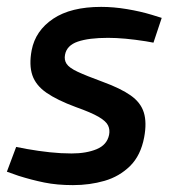

<svg xmlns="http://www.w3.org/2000/svg" viewBox="-21 -531 502 558"><path d="M191 7Q145 7 108 -0.5Q71 -8 33 -20L-1 -32L26 -104L57 -98Q91 -92 123.5 -88.5Q156 -85 187 -85Q230 -85 260 -97.5Q290 -110 296 -139Q299 -154 293 -166.5Q287 -179 265.5 -191.5Q244 -204 199 -220Q145 -240 114 -261.5Q83 -283 73 -312.5Q63 -342 71 -385Q82 -442 133.5 -476.5Q185 -511 273 -511Q309 -511 348 -504.5Q387 -498 420 -488L449 -479L425 -407L403 -411Q371 -416 344 -418.5Q317 -421 293 -421Q237 -421 205 -410Q173 -399 168 -372Q165 -357 172.5 -345.5Q180 -334 204.5 -322.5Q229 -311 278 -293Q330 -274 359 -253.5Q388 -233 397 -204Q406 -175 398 -132Q388 -79 357 -48.5Q326 -18 283 -5.5Q240 7 191 7Z"/></svg>

Font: REM
Style: Italic
Weight: 400
Italic angle: -11°
Designer: Octavio Pardo
Foundry: Ashler Design
Version: Version 1.005;gftools[0.9.28]